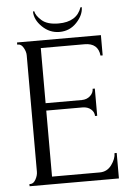

<svg xmlns="http://www.w3.org/2000/svg" viewBox="-55 -836 596 878"><g transform="rotate(-5 242.5 -397.5)"><path d="M45 0V-10H50Q64 -10 74 -28Q84 -46 84 -63V-598Q84 -614 74 -632Q64 -650 50 -650H45V-660H430V-567H420Q414 -625 352 -625H151V-372H317Q340 -372 355.5 -386Q371 -400 371 -419H381V-294H371Q371 -312 356 -325Q341 -338 317 -338H151V-35H370Q404 -35 424.5 -63Q445 -91 445 -117H455V0ZM348 -795H354Q354 -759 322 -725Q290 -691 243 -691Q198 -691 164 -724Q130 -757 130 -795H136Q139 -776 164.5 -753Q190 -730 242 -730Q326 -730 348 -795Z"/></g></svg>

Font: Forum
Style: Regular
Weight: 400
Designer: Denis Masharov
Foundry: Denis Masharov
Version: Version 1.000